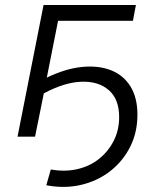

<svg xmlns="http://www.w3.org/2000/svg" viewBox="-20 -546 636 767"><path d="M50 0 154 -526H523L511 -463H212L167 -236Q242 -272 307.5 -278.5Q373 -285 423 -265.5Q473 -246 501 -201Q529 -156 529 -88Q529 -17 500 40.5Q471 98 420.5 137.5Q370 177 304 192.5Q238 208 165 194L183 131Q238 141 287.5 130Q337 119 374.5 89.5Q412 60 434 17Q456 -26 456 -78Q456 -150 414.5 -186Q373 -222 305 -219.5Q237 -217 155 -173L120 0Z"/></svg>

Font: Montserrat
Style: Italic
Weight: 400
Italic angle: -11.3°
Designer: Julieta Ulanovsky
Foundry: Julieta Ulanovsky
Version: Version 9.000; ttfautohint (v1.8.4.7-5d5b)